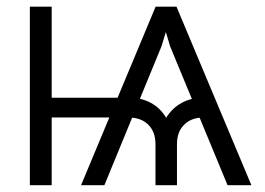

<svg xmlns="http://www.w3.org/2000/svg" viewBox="-20 -542 775 562"><path d="M646 0 478 -406.2 443.4 -522.5H496.6L715.8 0ZM67.4 0V-522.5H131.3V0ZM98.6 -198.2V-255.9H344.7V-198.2ZM435.1 0V-120.1Q435.1 -155.3 415 -176Q395 -196.8 360.8 -197.8V-255.9Q393.6 -255.9 421.4 -241Q449.2 -226.1 466.3 -197.3Q484.4 -226.1 512 -241Q539.6 -255.9 571.8 -255.9V-197.8Q538.1 -196.8 518.1 -176Q498 -155.3 498 -120.1V0ZM217.3 0 435.5 -522.5H488.3L452.6 -406.2L285.6 0Z"/></svg>

Font: Inter 28pt Light
Style: Regular
Weight: 300
Designer: Rasmus Andersson
Foundry: rsms
Version: Version 4.001;git-66647c0bb